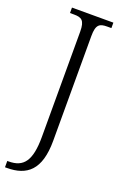

<svg xmlns="http://www.w3.org/2000/svg" viewBox="-179 -766 682 1059"><g transform="rotate(20 162.0 -237.0)"><path d="M2 240H13C130 240 202 184 202 12V-603C202 -672 223 -682 267 -682H291V-714H48V-682H71C115 -682 136 -672 136 -605V13C136 154 97 203 10 203H2Z"/></g></svg>

Font: Noto Serif Sinhala SemiCondensed Light
Style: Regular
Weight: 300
Width: 4
Designer: Jelle Bosma - Monotype Design Team
Foundry: Monotype Imaging Inc.
Version: Version 2.007